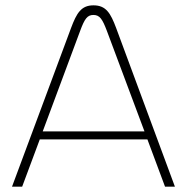

<svg xmlns="http://www.w3.org/2000/svg" viewBox="-20 -699 700 719"><path d="M246 -594 25 0H63L129 -177H532L598 0H635L415 -594C394 -650 377 -679 330 -679C284 -679 267 -650 246 -594ZM140 -207 280 -583C297 -629 307 -643 330 -643C354 -643 364 -626 380 -584L521 -207Z"/></svg>

Font: LT Wave Text Thin
Style: Regular
Weight: 100
Designer: Daniel Lyons
Version: Version 2.5 (Glyphs App)